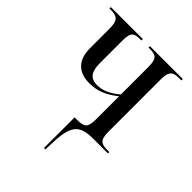

<svg xmlns="http://www.w3.org/2000/svg" viewBox="-211 -651 975 975"><g transform="rotate(45 276.5 -163.0)"><path d="M276 210H286L288 164C292 36 319 0 419 0H525V-10H516C468 -10 449 -17 449 -81V-455C449 -516 468 -526 513 -526H527V-536H291V-526H298C343 -526 360 -517 360 -456V-258C314 -220 279 -206 239 -206C193 -206 172 -234 172 -296V-457C172 -517 187 -526 233 -526H240V-536H10V-526H17C65 -526 83 -514 83 -455V-312C83 -232 125 -185 205 -185C270 -185 312 -208 360 -245V-78C360 -20 344 -10 296 -10H276Z"/></g></svg>

Font: Noto Serif Display Condensed
Style: Regular
Weight: 400
Width: 3
Designer: Monotype Design Team
Foundry: Monotype Imaging Inc.
Version: Version 2.009